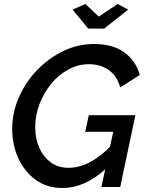

<svg xmlns="http://www.w3.org/2000/svg" viewBox="-20 -935 731 960"><path d="M292 5Q215 5 159 -35.5Q103 -76 72 -143Q41 -210 41 -290Q41 -373 75 -449.5Q109 -526 166.5 -585.5Q224 -645 297 -680Q370 -715 449 -715Q545 -715 602.5 -672.5Q660 -630 679 -560L581 -498Q565 -556 523.5 -585Q482 -614 424 -614Q370 -614 321.5 -587.5Q273 -561 236 -516Q199 -471 177.5 -414.5Q156 -358 156 -299Q156 -242 176.5 -196Q197 -150 234 -123Q271 -96 322 -96Q426 -96 530 -201L546 -276H406L424 -359H657L581 0H487L506 -88Q402 5 292 5ZM343 -887 407 -915 474 -852 568 -915 621 -887 501 -792H421Z"/></svg>

Font: Raleway SemiBold
Style: Italic
Weight: 600
Italic angle: -12°
Designer: Matt McInerney, Pablo Impallari, Rodrigo Fuenzalida
Foundry: Matt McInerney, Pablo Impallari, Rodrigo Fuenzalida
Version: Version 4.026